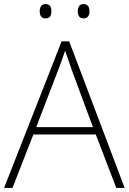

<svg xmlns="http://www.w3.org/2000/svg" viewBox="-20 -918 630 938"><path d="M174 -863C174 -843 182 -828 202 -828C225 -828 231 -843 231 -863C231 -883 225 -898 202 -898C182 -898 174 -883 174 -863ZM360 -863C360 -843 368 -828 387 -828C410 -828 417 -843 417 -863C417 -883 410 -898 387 -898C368 -898 360 -883 360 -863ZM548 0H589L318 -716H281L0 0H41L143 -261H448ZM330 -578 434 -297H157L265 -578C275 -604 288 -638 298 -670C310 -636 323 -600 330 -578Z"/></svg>

Font: Noto Sans Tamil ExtraLight
Style: Regular
Weight: 200
Designer: Jelle Bosma - Monotype Design Team
Foundry: Monotype Imaging Inc.
Version: Version 2.004